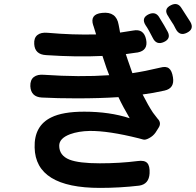

<svg xmlns="http://www.w3.org/2000/svg" viewBox="-20 -862 956 937"><path d="M468 55Q153 55 149 -142Q146 -248 230 -289Q286 -317 391 -317Q515 -317 613 -285Q580 -341 558 -388Q468 -382 355 -382Q260 -382 184 -386Q131 -389 128 -441Q127 -472 145 -486Q163 -500 195 -497Q368 -485 513 -495L500 -529Q497 -538 491 -556Q483 -579 480 -589Q355 -583 205 -593Q150 -596 147 -647Q145 -677 162.5 -691Q180 -705 212 -702Q336 -691 449 -694Q442 -715 436 -736Q436 -737 435 -738Q417 -793 478 -799Q548 -807 559 -741Q560 -734 563 -720Q565 -708 566 -703Q606 -709 630 -713Q682 -723 693 -669.5Q704 -616 652 -606Q649 -606 644 -605Q611 -600 594 -598Q597 -587 604 -568Q608 -557 610 -551L626 -505Q687 -514 762 -532Q791 -540 805 -528Q819 -517 824 -485Q833 -431 783 -420Q725 -407 676 -401Q704 -346 726 -313Q727 -311 729 -309Q742 -291 749 -283Q770 -262 753 -237L739 -215Q727 -198 708 -188Q690 -178 679 -181Q672 -183 657 -187Q509 -224 418 -223Q363 -222 322 -207Q269 -187 269 -151Q269 -103 319 -83Q365 -65 467 -65Q565 -65 651 -76Q685 -81 698.5 -66.5Q712 -52 710 -16Q707 37 659 44Q565 55 468 55ZM725 -678Q719 -690 707 -712Q697 -730 691 -738Q667 -775 707 -793Q738 -806 755 -781Q785 -733 799 -706Q815 -673 780 -657Q743 -640 725 -678ZM837 -722Q827 -743 818 -755Q814 -762 806 -774Q803 -779 802 -781Q775 -818 815 -837Q846 -852 864 -825Q890 -784 909 -755Q929 -720 892 -702Q856 -684 837 -722Z"/></svg>

Font: GenSenRounded TW B
Style: Regular
Weight: 700
Version: Version 1.501;PS 1;hotconv 16.6.51;makeotf.lib2.5.65220